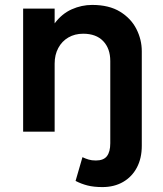

<svg xmlns="http://www.w3.org/2000/svg" viewBox="-20 -535 664 780"><path d="M396 225Q361 225 335.5 218.5Q310 212 287 200L315 103.5Q327.5 109.5 340 113.2Q352.5 117 369.5 117Q401 117 414.5 99.2Q428 81.5 428 47V-287Q428 -338 399.2 -368Q370.5 -398 318 -398Q284 -398 257.8 -382.8Q231.5 -367.5 216.8 -340Q202 -312.5 202 -276.5V0H74V-500H202V-440Q231.5 -479.5 271.5 -497.2Q311.5 -515 354.5 -515Q423 -515 467.8 -487.5Q512.5 -460 534.2 -417Q556 -374 556 -327V57.5Q556 108 536 145.8Q516 183.5 480 204.2Q444 225 396 225Z"/></svg>

Font: Geologica Cursive Medium
Style: Regular
Weight: 500
Designer: Sindre Bremnes, Frode Helland
Foundry: Monokrom Skriftforlag AS
Version: Version 1.010;gftools[0.9.28]